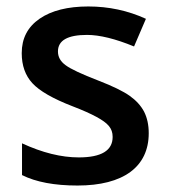

<svg xmlns="http://www.w3.org/2000/svg" viewBox="-20 -570 527 600"><path d="M444.8 -153.8C444.8 -179.7 439.9 -202.1 430.2 -221.2C420.4 -239.7 405.3 -256.3 385.3 -270.5C365.2 -284.7 332.5 -300.8 288.1 -317.9C234.9 -338.4 200.7 -354.5 185.1 -366.2C168.9 -377.9 161.1 -392.1 161.1 -409.2C161.1 -443.8 191.4 -460.9 252 -460.9C291.5 -460.9 340.8 -448.7 398.9 -424.8L436 -511.2C379.4 -537.1 319.3 -549.8 255.9 -549.8C191.9 -549.8 141.1 -537.1 104 -511.7C66.4 -485.8 47.9 -450.2 47.9 -403.8C47.9 -365.2 59.1 -334 81.1 -310.1C103 -286.1 145 -261.7 207 -237.8C238.8 -225.6 263.7 -214.4 281.7 -204.6C317.4 -185.1 332 -169.4 332 -142.1C332 -99.6 296.9 -78.1 226.1 -78.1C171.4 -78.1 112.3 -92.8 48.8 -122.1V-22.9C92.3 -1 150.4 9.8 222.2 9.8C365.2 9.8 444.8 -48.3 444.8 -153.8Z"/></svg>

Font: Sahel SemiBold
Style: Bold
Weight: 600
Foundry: Saber Rastikerdar (saber.rastikerdar@gmail.com)
Version: Version 3.4.0